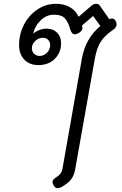

<svg xmlns="http://www.w3.org/2000/svg" viewBox="-20 -623 641 1006"><path d="M282 363Q266 363 258 342Q255 336 255 331Q255 317 276 305Q303 288 307 263L409 -316Q428 -422 506 -487L468 -539L410 -490Q412 -480 412 -477Q412 -460 389 -448Q377 -443 372 -443Q357 -443 349 -466Q338 -507 320.5 -526.5Q303 -546 263 -546Q223 -546 192.5 -516Q162 -486 154 -446Q166 -458 185.5 -465.5Q205 -473 223 -473Q258 -473 279 -452Q300 -431 300 -397Q300 -347 267 -314.5Q234 -282 182 -282Q134 -282 107 -311Q80 -340 80 -386Q80 -444 105.5 -493.5Q131 -543 175.5 -573Q220 -603 274 -603Q315 -603 346 -585.5Q377 -568 392 -535L458 -592Q470 -603 484 -603Q496 -603 502 -595L553 -522Q558 -526 566 -526Q578 -526 585 -515Q591 -505 591 -495Q591 -479 570 -465Q527 -435 507 -403Q487 -371 477 -316L374 264Q368 296 353 316.5Q338 337 300 358Q291 363 282 363ZM243 -387Q243 -403 232.5 -414Q222 -425 205 -425Q182 -425 164.5 -408.5Q147 -392 147 -370Q147 -353 158.5 -341.5Q170 -330 188 -330Q210 -330 226.5 -347Q243 -364 243 -387Z"/></svg>

Font: Niramit Light
Style: Italic
Weight: 300
Italic angle: -10°
Designer: Katatrad Aksorn Co.,Ltd.
Foundry: Cadson Demak Co.,Ltd.
Version: Version 1.000; ttfautohint (v1.6)